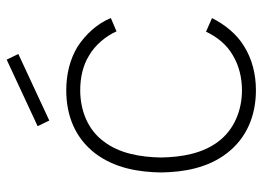

<svg xmlns="http://www.w3.org/2000/svg" viewBox="-130 -676 820 601"><g transform="rotate(-90 280.5 -375.0)"><path d="M204.2 -631.2 186.5 -667.7 394.8 -764.6 412.5 -728.1ZM525 -438.5C508.3 -480.2 474 -517.7 435.4 -542.7C395.8 -566.7 349 -578.1 299 -578.1C218.8 -578.1 150 -550 102.1 -488.5C55.2 -427.1 42.7 -352.1 41.7 -281.2C42.7 -211.5 55.2 -135.4 102.1 -75C149 -13.5 219.8 15.6 299 15.6C350 15.6 397.9 3.1 437.5 -21.9C475 -44.8 504.2 -81.2 525 -121.9L482.3 -140.6C465.6 -105.2 441.7 -76 409.4 -57.3C377.1 -37.5 338.5 -28.1 299 -28.1C235.4 -28.1 175 -53.1 138.5 -102.1C101 -151 89.6 -216.7 88.5 -281.2C89.6 -345.8 101 -411.5 138.5 -460.4C175 -510.4 235.4 -534.4 299 -534.4C338.5 -534.4 377.1 -526 408.3 -506.3C439.6 -488.5 468.8 -454.2 483.3 -420.8Z"/></g></svg>

Font: Manrope Thin
Style: Regular
Weight: 100
Width: 4
Designer: Michael Sharanda
Foundry: Michael Sharanda
Version: Version 2.000;PS 002.000;hotconv 1.0.88;makeotf.lib2.5.64775